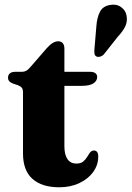

<svg xmlns="http://www.w3.org/2000/svg" viewBox="-20 -782 558 814"><path d="M55.5 -421 35.5 -427.5Q24 -432 19 -438Q14 -444 14 -452.5Q14 -464.5 22 -471Q30 -477.5 43.5 -477.5H72.5Q83 -477.5 91.2 -482Q99.5 -486.5 110 -499L179 -578.5Q192 -593 203.8 -600Q215.5 -607 227 -607Q239 -607 246 -599Q253 -591 253 -576V-162Q253 -126 266.2 -107.2Q279.5 -88.5 303.5 -88.5Q322 -88.5 332.2 -96.8Q342.5 -105 348.8 -115.8Q355 -126.5 361.2 -135Q367.5 -143.5 378 -144Q386.5 -144 391.5 -138Q396.5 -132 396.5 -118Q396.5 -82.5 375.2 -53Q354 -23.5 316.5 -5.8Q279 12 231 12Q158 12 117.8 -23.5Q77.5 -59 77.5 -131.5V-390Q77.5 -404 72.2 -410.2Q67 -416.5 55.5 -421ZM189 -418V-477.5H363Q376.5 -477.5 384.2 -471.8Q392 -466 392 -455.5Q392 -439.5 376.5 -428.8Q361 -418 325.5 -418ZM388.5 -670Q391 -707 403.5 -731.5Q416 -756 446.5 -761Q474 -766 493.5 -751.8Q513 -737.5 516.5 -716Q521 -692 511.5 -671.2Q502 -650.5 480 -627L419.5 -550.5Q413.5 -544.5 405.2 -542Q397 -539.5 390 -542Q382 -546 380.8 -553.2Q379.5 -560.5 380 -569Z"/></svg>

Font: Fraunces
Style: Bold
Weight: 700
Version: Version 1.000;[b76b70a41]